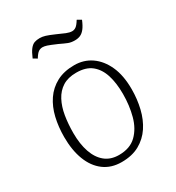

<svg xmlns="http://www.w3.org/2000/svg" viewBox="-176 -826 869 948"><g transform="rotate(-30 258.5 -352.5)"><path d="M240 14Q181 14 139.5 -17Q98 -48 76.5 -104Q55 -160 55 -235Q55 -293 67 -344Q79 -395 105.5 -434Q132 -473 174 -495.5Q216 -518 275 -518Q329 -518 371 -489Q413 -460 437.5 -406Q462 -352 462 -274Q462 -217 449.5 -165Q437 -113 410.5 -73Q384 -33 342 -9.5Q300 14 240 14ZM246 -23Q309 -23 345.5 -58.5Q382 -94 397.5 -151.5Q413 -209 413 -275Q413 -337 398.5 -383Q384 -429 352 -455Q320 -481 265 -481Q218 -481 187 -461.5Q156 -442 137.5 -407Q119 -372 111.5 -326.5Q104 -281 104 -229Q104 -167 120 -120.5Q136 -74 167.5 -48.5Q199 -23 246 -23ZM340 -622Q319 -622 303.5 -628Q288 -634 259 -648Q222 -664 208 -668.5Q194 -673 184 -673Q171 -673 160.5 -666Q150 -659 136 -636L114 -649Q127 -680 139 -695Q151 -710 164 -714.5Q177 -719 194 -719Q209 -719 225.5 -714Q242 -709 274 -695Q300 -683 318.5 -675.5Q337 -668 351 -668Q363 -668 373.5 -675.5Q384 -683 398 -706L421 -693Q409 -664 397 -649Q385 -634 371.5 -628Q358 -622 340 -622Z"/></g></svg>

Font: Literata 18pt ExtraLight
Style: Italic
Weight: 250
Italic angle: -2°
Designer: Latin by Veronika Burian and Jose Scaglione. Greek by Irene Vlachou. Cyrillic by Vera Evstafieva
Foundry: TypeTogether
Version: Version 3.103;gftools[0.9.29]